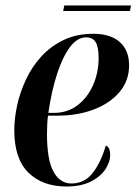

<svg xmlns="http://www.w3.org/2000/svg" viewBox="-20 -669 497 699"><path d="M222 10Q135 10 83.5 -40.5Q32 -91 32 -195Q32 -238 42.5 -286Q53 -334 75 -380.5Q97 -427 131 -464Q165 -501 212 -523.5Q259 -546 320 -546Q382 -546 416 -516Q450 -486 450 -431Q450 -376 416 -335Q382 -294 323 -271Q264 -248 190 -248H155Q153 -239 152 -217Q151 -195 151 -182Q151 -88 174.5 -44.5Q198 -1 240 -1Q288 -1 318 -40Q348 -79 365 -139Q372 -137 376.5 -129Q381 -121 381 -104Q381 -79 363.5 -52.5Q346 -26 310.5 -8Q275 10 222 10ZM176 -258Q226 -258 262.5 -286Q299 -314 319 -359.5Q339 -405 339 -458Q339 -499 328 -516Q317 -533 293 -533Q262 -533 235.5 -498.5Q209 -464 188.5 -402Q168 -340 156 -258ZM210 -629 214 -649H457L453 -629Z"/></svg>

Font: Noto Serif Display Condensed SemiBold
Style: Italic
Weight: 600
Width: 3
Italic angle: -12°
Designer: Monotype Design Team
Foundry: Monotype Imaging Inc.
Version: Version 2.009